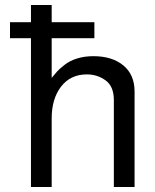

<svg xmlns="http://www.w3.org/2000/svg" viewBox="-20 -749 619 769"><path d="M436 -348Q436 -403 403 -427Q370 -451 328 -451Q262 -451 224.5 -402Q187 -353 187 -275V0H104V-596H20V-660H104V-729H187V-660H358V-596H187V-437Q200 -453 209 -463Q218 -473 239 -489.5Q260 -506 289.5 -515Q319 -524 354 -524Q429 -524 474 -487Q519 -450 519 -382V0H436Z"/></svg>

Font: ColatingCofangSans
Style: Regular
Weight: 400
Foundry: GNU
Version: Version 412.227;June 27, 2022;FontCreator 11.0.0.2412 32-bit